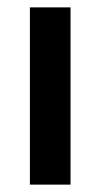

<svg xmlns="http://www.w3.org/2000/svg" viewBox="-20 -500 272 520"><path d="M61 0V-480H171V0Z"/></svg>

Font: Outfit Medium
Style: Regular
Weight: 500
Designer: Rodrigo Fuenzalida
Foundry: fragTYPE
Version: Version 1.100; ttfautohint (v1.8.4.7-5d5b);gftools[0.9.27]